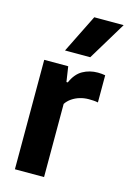

<svg xmlns="http://www.w3.org/2000/svg" viewBox="-123 -867 621 927"><g transform="rotate(15 188.0 -404.0)"><path d="M48.8 0V-547H168.7L180.1 -471.2H186.9Q206.4 -516.4 240.2 -535.5Q274 -554.5 315.6 -554.5Q325.6 -554.5 335.5 -553.5Q345.5 -552.5 352.4 -551.1V-415.3Q341.4 -417.7 329.3 -418.4Q317.3 -419.1 306.2 -419.1Q283.6 -419.1 262 -412.8Q240.5 -406.4 222.9 -394.3Q205.2 -382.2 194.5 -365.6V0ZM134 -616.6 229 -808H375.9L260.2 -616.6Z"/></g></svg>

Font: Encode Sans Condensed Thin
Style: Regular
Weight: 100
Width: 3
Designer: Multiple Designers
Foundry: Impallari Type
Version: Version 3.002